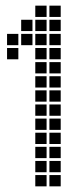

<svg xmlns="http://www.w3.org/2000/svg" viewBox="-20 -665 290 680"><path d="M5 -495V-455H45V-495ZM5 -545V-505H45V-545ZM55 -595V-555H95V-595ZM55 -545V-505H95V-545ZM105 -645V-605H145V-645ZM105 -595V-555H145V-595ZM105 -545V-505H145V-545ZM105 -395V-355H145V-395ZM105 -295V-255H145V-295ZM105 -245V-205H145V-245ZM105 -145V-105H145V-145ZM105 -95V-55H145V-95ZM105 -45V-5H145V-45ZM105 -495V-455H145V-495ZM105 -445V-405H145V-445ZM105 -345V-305H145V-345ZM105 -195V-155H145V-195ZM155 -645V-605H195V-645ZM155 -595V-555H195V-595ZM155 -545V-505H195V-545ZM155 -495V-455H195V-495ZM155 -445V-405H195V-445ZM155 -395V-355H195V-395ZM155 -345V-305H195V-345ZM155 -295V-255H195V-295ZM155 -245V-205H195V-245ZM155 -195V-155H195V-195ZM155 -145V-105H195V-145ZM155 -95V-55H195V-95ZM155 -45V-5H195V-45Z"/></svg>

Font: Nose Transport 13 Square
Style: Regular
Weight: 400
Designer: Nico Rohrbach
Foundry: Nose
Version: Version 1.400;Glyphs 3.2.3 (3260)